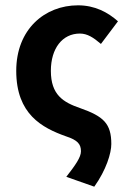

<svg xmlns="http://www.w3.org/2000/svg" viewBox="-20 -522 485 721"><path d="M228 -10C271 4 284 19 284 46C284 69 263 98 229 142L334 179C379 116 398 53 398 19C398 -58 369 -85 281 -116C217 -138 171 -166 171 -256C171 -340 214 -396 280 -396C308 -396 331 -381 359 -357L423 -442C385 -476 336 -502 273 -502C148 -502 41 -412 41 -256C41 -93 138 -42 228 -10Z"/></svg>

Font: Source Sans Pro SemBd
Style: Regular
Weight: 700
Designer: Paul D. Hunt
Foundry: Adobe Systems Incorporated
Version: Version 2.020;PS 2.0;hotconv 1.0.86;makeotf.lib2.5.63406